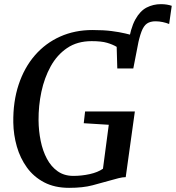

<svg xmlns="http://www.w3.org/2000/svg" viewBox="-20 -896 846 924"><path d="M622 -604.5 596.5 -682.5Q608 -760 631 -801.8Q654 -843.5 685.8 -859.8Q717.5 -876 754.5 -876Q770 -876 783.2 -873.8Q796.5 -871.5 806.5 -868L794 -780.5Q780.5 -786 763 -789.8Q745.5 -793.5 728.5 -793.5Q703.5 -793.5 687.5 -782.8Q671.5 -772 660.8 -743.8Q650 -715.5 639.5 -662.5ZM312.5 8Q243 8 192.5 -18.5Q142 -45 109.5 -90Q77 -135 61 -191Q45 -247 44 -306Q42.5 -407 69.8 -489Q97 -571 148 -629.8Q199 -688.5 269.5 -720Q340 -751.5 425 -751.5Q479.5 -751.5 517.5 -746.5Q555.5 -741.5 582 -735.2Q608.5 -729 627.5 -724Q633.5 -722.5 639.2 -721Q645 -719.5 651 -718L621.5 -566.5H544.5L541.5 -670.5Q522.5 -682 495.2 -690Q468 -698 421 -698Q352 -698 303.2 -665Q254.5 -632 224 -576.8Q193.5 -521.5 179.2 -454.2Q165 -387 165.5 -317.5Q166 -266 175.8 -218Q185.5 -170 205.8 -132Q226 -94 257.5 -71.8Q289 -49.5 333 -49.5Q372.5 -49.5 411.5 -58Q450.5 -66.5 475.5 -84L503.5 -295.5L383 -303L389.5 -359.5H629L585 -43.5Q570 -43.5 550.5 -38.5Q531 -33.5 510 -27.5Q471 -16.5 425 -4.2Q379 8 312.5 8Z"/></svg>

Font: Merriweather Medium
Style: Italic
Weight: 500
Italic angle: -7.8°
Version: Version 2.101